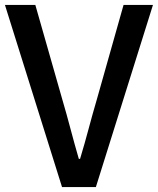

<svg xmlns="http://www.w3.org/2000/svg" viewBox="-22 -757 639 777"><path d="M229 0H366L597 -737H478L370 -355C345 -271 328 -199 302 -114H297C272 -199 255 -271 230 -355L121 -737H-2Z"/></svg>

Font: Noto Sans CJK SC Medium
Style: Regular
Weight: 500
Designer: Ryoko NISHIZUKA 西塚涼子 (kana, bopomofo & ideographs); Paul D. Hunt (Latin, Greek & Cyrillic); Sandoll Communications 산돌커뮤니
Foundry: Adobe
Version: Version 2.004;hotconv 1.0.118;makeotfexe 2.5.65603